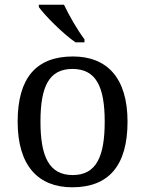

<svg xmlns="http://www.w3.org/2000/svg" viewBox="-20 -786 617 816"><path d="M301 -606H339V-619C310 -657 273 -721 252 -766H145V-756C170 -721 248 -642 301 -606ZM287 10C441 10 522 -81 522 -269C522 -456 434 -546 290 -546C135 -546 55 -456 55 -269C55 -81 143 10 287 10ZM289 -42C189 -42 152 -120 152 -269C152 -418 188 -493 288 -493C388 -493 425 -418 425 -269C425 -120 389 -42 289 -42Z"/></svg>

Font: Noto Fangsong KSS Rotated
Style: Regular
Weight: 400
Designer: LIU Zhao, ZHANG Congyu, Kushim JIANG
Foundry: Guyu Beijing Co. Ltd.
Version: Version 1.000;November 16, 2022;FontCreator 11.5.0.2427 64-b